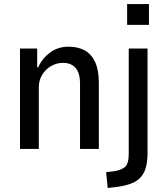

<svg xmlns="http://www.w3.org/2000/svg" viewBox="-20 -737 817 950"><path d="M79 0V-497H164V-404H169Q188 -447 227 -476.5Q266 -506 319 -506Q365 -506 398.5 -488Q432 -470 450.5 -430.5Q469 -391 469 -328V0H376V-322Q376 -358 366.5 -380.5Q357 -403 338 -414.5Q319 -426 292 -426Q260 -426 232.5 -410Q205 -394 188.5 -366.5Q172 -339 172 -305V0ZM609 -614V-717H717V-614ZM513 193 505 115 546 110Q578 105 597.5 90Q617 75 617 22V-497H710V21Q710 59 702.5 88.5Q695 118 678 138Q661 158 631.5 170Q602 182 558 188Z"/></svg>

Font: Nunito Sans 7pt Condensed Medium
Style: Regular
Weight: 500
Width: 3
Designer: Vernon Adams
Foundry: Vernon Adams
Version: Version 3.101;gftools[0.9.27]